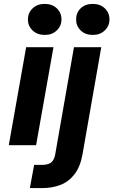

<svg xmlns="http://www.w3.org/2000/svg" viewBox="-20 -744 581 984"><path d="M25 0 114 -502H254L165 0ZM210 -565Q171 -565 147 -588Q123 -611 123 -644Q123 -678 147 -701Q171 -724 209 -724Q247 -724 271 -701.5Q295 -679 295 -644Q295 -611 271 -588Q247 -565 210 -565ZM133 220 155 101H195Q227 101 242.5 88.5Q258 76 263 47L359 -502H499L403 46Q392 109 363 147.5Q334 186 291.5 203Q249 220 195 220ZM456 -565Q417 -565 393.5 -588Q370 -611 370 -644Q370 -679 393.5 -701.5Q417 -724 456 -724Q493 -724 517 -701.5Q541 -679 541 -644Q541 -611 517 -588Q493 -565 456 -565Z"/></svg>

Font: DM Sans 16pt ExtraBold
Style: Italic
Weight: 800
Italic angle: -10°
Version: Version 4.004;gftools[0.9.30]